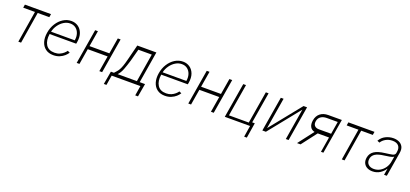

<svg xmlns="http://www.w3.org/2000/svg" viewBox="34 -1602 6040 2827"><g transform="rotate(20 3053.5 -188.5)"><path d="M92.3 -494.7 100.5 -545.5H509.6L501.4 -494.7H319.6L239 0H196L276.6 -494.7Z M745.4 11.4Q671.5 11.4 622.9 -25.2Q574.2 -61.8 555 -125.4Q535.9 -188.9 549.4 -270.2Q562.9 -351.9 603.3 -415.8Q643.8 -479.8 702.6 -516.7Q761.4 -553.6 828.8 -553.6Q889.9 -553.6 936.3 -521.5Q982.6 -489.3 1004.1 -430.2Q1025.6 -371.1 1012.1 -290.1L1007.1 -263.1H590.6Q574.2 -158.7 615.1 -93.7Q655.9 -28.8 750.7 -28.8Q795.1 -28.8 829.7 -43.9Q864.3 -58.9 888.8 -80.6Q913.4 -102.3 926.8 -122.5L962.7 -106.5Q946.4 -79.2 915.8 -51.8Q885.3 -24.5 842.3 -6.6Q799.4 11.4 745.4 11.4ZM598.4 -302.6H970.2Q980.1 -361.5 964.5 -409.3Q948.9 -457 912.8 -485.1Q876.8 -513.1 824.6 -513.1Q773.4 -513.1 726.7 -484.7Q680 -456.3 646 -408.6Q611.9 -360.8 598.4 -302.6Z M1514.6 -296.9 1512.1 -282.3 1556.1 -545.5H1600.1L1509.2 0H1465.2L1506 -245.4H1194.6L1153.8 0H1110.4L1201.3 -545.5H1244.7L1203.1 -296.9Z M1592 154.5 1627.8 -50.8H1675.4Q1694.2 -71.7 1709.7 -88.8Q1725.1 -105.8 1739.3 -130Q1753.6 -154.1 1768.5 -195.1Q1783.4 -236.2 1800.8 -305L1861.5 -545.5H2160.5L2079.2 -50.8H2163L2127.1 154.5H2083.8L2108.7 0H1658.7L1633.2 154.5ZM1733.7 -50.8H2035.2L2107.6 -492.9H1897.4L1847.3 -305Q1822.1 -220.5 1796.5 -154.3Q1771 -88.1 1733.7 -50.8Z M2494 11.4Q2420.1 11.4 2371.4 -25.2Q2322.8 -61.8 2303.6 -125.4Q2284.4 -188.9 2297.9 -270.2Q2311.4 -351.9 2351.9 -415.8Q2392.4 -479.8 2451.2 -516.7Q2509.9 -553.6 2577.4 -553.6Q2638.5 -553.6 2684.8 -521.5Q2731.2 -489.3 2752.7 -430.2Q2774.1 -371.1 2760.7 -290.1L2755.7 -263.1H2339.1Q2322.8 -158.7 2363.6 -93.7Q2404.5 -28.8 2499.3 -28.8Q2543.7 -28.8 2578.3 -43.9Q2612.9 -58.9 2637.4 -80.6Q2661.9 -102.3 2675.4 -122.5L2711.3 -106.5Q2695 -79.2 2664.4 -51.8Q2633.9 -24.5 2590.9 -6.6Q2547.9 11.4 2494 11.4ZM2346.9 -302.6H2718.8Q2728.7 -361.5 2713.1 -409.3Q2697.4 -457 2661.4 -485.1Q2625.4 -513.1 2573.2 -513.1Q2522 -513.1 2475.3 -484.7Q2428.6 -456.3 2394.5 -408.6Q2360.4 -360.8 2346.9 -302.6Z M3263.1 -296.9 3260.7 -282.3 3304.7 -545.5H3348.7L3257.8 0H3213.8L3254.6 -245.4H2943.2L2902.3 0H2859L2949.9 -545.5H2993.3L2951.7 -296.9Z M3918.7 -545.5 3827.8 0H3431.1L3522 -545.5H3565L3481.2 -41.2H3791.9L3875.7 -545.5ZM3878.9 -61.1 3840.6 177.2H3798.7L3837 -61.1Z M4072.8 -56.5 4466.6 -545.5H4521.7L4430.8 0H4387.4L4468.4 -489L4074.9 0H4019.5L4110.4 -545.5H4153.8Z M4937.9 0 4977.3 -238.6H4800.4L4617.9 0H4562.9L4748.9 -242.5Q4700.3 -253.6 4679 -292.6Q4657.7 -331.7 4668 -394.9Q4680 -467.3 4729.2 -506.4Q4778.4 -545.5 4855.5 -545.5H5066.8L4975.9 0ZM4987.6 -300.8 5019.9 -497.2H4846.6Q4792.6 -496.8 4756.2 -471.6Q4719.8 -446.4 4712 -397.7Q4704.2 -350.5 4728.2 -325.5Q4752.1 -300.4 4798.7 -300.8Z M5160.9 -494.7 5169 -545.5H5578.1L5570 -494.7H5388.1L5307.5 0H5264.6L5345.2 -494.7Z M5745.7 11.7Q5698.9 11.7 5662.6 -7.1Q5626.4 -25.9 5608.7 -62.1Q5590.9 -98.4 5599.1 -150.2Q5610.8 -218.4 5666.2 -255.1Q5721.6 -291.9 5832.7 -305Q5896.3 -312.5 5938.9 -321.2Q5981.5 -329.9 5986.9 -361.2L5990.4 -383.9Q6000.7 -443.2 5970.3 -478.5Q5940 -513.8 5873.9 -513.8Q5816.1 -513.8 5769.9 -487.7Q5723.7 -461.6 5700.6 -421.9L5663 -437.1Q5696 -496.1 5754.6 -524.9Q5813.2 -553.6 5876.4 -553.6Q5925.1 -553.6 5964.3 -535.3Q6003.6 -517 6023.3 -478.9Q6043 -440.7 6033 -381L5969.8 0H5926.5L5943.2 -98.4H5940Q5911.6 -52.6 5861.2 -20.4Q5810.7 11.7 5745.7 11.7ZM5753.9 -28.4Q5805 -28.4 5849.3 -53.4Q5893.5 -78.5 5923.8 -122.2Q5954.2 -165.8 5963.1 -221.2L5976.9 -301.5Q5957.7 -287.3 5914.6 -279.3Q5871.4 -271.3 5831.3 -266.7Q5740.4 -256 5695.7 -227.8Q5650.9 -199.6 5642 -148.8Q5633.2 -93 5665 -60.7Q5696.7 -28.4 5753.9 -28.4Z"/></g></svg>

Font: Inter UI Extra Light
Style: Italic
Weight: 200
Italic angle: -9.39999°
Designer: Rasmus Andersson
Foundry: rsms
Version: 3.2;8d6f07862